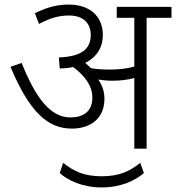

<svg xmlns="http://www.w3.org/2000/svg" viewBox="-20 -652 772 842"><path d="M438 -219C438 -251 428 -279 411 -303C430 -300 452 -298 471 -298C505 -298 536 -301 569 -310V0H623V-574H732V-622H492V-574H569V-360C532 -350 499 -347 462 -347C436 -347 407 -348 379 -353C371 -361 362 -369 354 -376C405 -402 431 -445 431 -498C431 -579 376 -632 281 -632C221 -632 176 -615 133 -594L151 -547C197 -571 234 -584 283 -584C339 -584 378 -556 378 -498C378 -437 337 -404 238 -400L242 -352C263 -352 283 -354 301 -358C350 -321 385 -278 385 -224C385 -162 344 -137 289 -137C201 -137 136 -223 75 -376L26 -359C108 -164 187 -88 295 -88C372 -88 438 -128 438 -219ZM426 170C511 170 574 139 611 107L595 62C550 98 505 121 426 121C347 121 302 98 257 62L242 107C278 139 341 170 426 170Z"/></svg>

Font: Noto Sans Devanagari UI Light
Style: Regular
Weight: 300
Designer: Jelle Bosma - Monotype Design Team
Foundry: Monotype Imaging Inc.
Version: Version 2.004